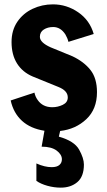

<svg xmlns="http://www.w3.org/2000/svg" viewBox="-20 -590 491 881"><path d="M256 11 250 37Q321 57 343 96.5Q365 136 365 165Q365 220 335 245.5Q305 271 259 271Q228 271 197.5 262.5Q167 254 147 240V160Q185 177 217 177Q241 177 252.5 167Q264 157 264 141Q264 119 240 101Q216 83 171 83L184 10Q120 0 81 -35.5Q42 -71 29 -129L138 -165Q142 -146 153 -131Q176 -98 220 -98Q245 -98 268 -109Q291 -120 291 -143Q291 -174 248 -191L130 -239Q83 -259 58 -299Q33 -339 33 -397Q33 -451 59.5 -490Q86 -529 129.5 -549.5Q173 -570 223 -570Q286 -570 339 -533.5Q392 -497 410 -434L294 -398Q290 -415 280 -432Q258 -466 224 -466Q199 -466 181 -454.5Q163 -443 163 -421Q163 -395 212 -373L312 -332Q365 -307 395 -269Q425 -231 425 -167Q425 -89 376 -43Q327 3 256 11Z"/></svg>

Font: Francois One
Style: Regular
Weight: 400
Designer: Vernon Adams
Foundry: Vernon Adams
Version: Version 2.000